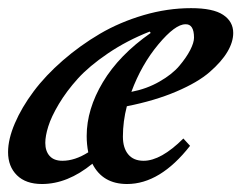

<svg xmlns="http://www.w3.org/2000/svg" viewBox="-22 -445 598 476"><path d="M82 11.2Q42 11.2 20 -10.5Q-2 -32.2 -2 -67.9Q-2 -100.1 14.9 -139.4Q31.7 -178.7 61.3 -218.3Q90.8 -257.8 133.8 -295.2Q176.8 -332.5 225.8 -361.3Q274.9 -390.1 334 -407.5Q393.1 -424.8 451.7 -424.8Q506.3 -424.8 531.2 -408.2Q556.2 -391.6 556.2 -363.3Q556.2 -340.8 541.7 -316.4Q527.3 -292 497.8 -266.4Q468.3 -240.7 415 -218Q361.8 -195.3 292.5 -181.6Q282.7 -144 282.7 -106.4Q282.7 -78.1 295.9 -62.3Q309.1 -46.4 334 -46.4Q377 -46.4 432.6 -101.6L449.2 -83.5Q375 11.2 293 11.2Q232.4 11.2 207 -39.1Q145.5 11.2 82 11.2ZM438 -384.8Q412.6 -385.3 370.6 -335Q328.6 -284.7 303.7 -217.3Q341.8 -224.6 373.3 -242.7Q404.8 -260.7 422.4 -281.5Q439.9 -302.2 449.5 -320.8Q459 -339.4 459 -351.6Q459 -368.7 453.6 -377Q448.2 -385.3 438 -384.8ZM90.3 -90.8Q90.3 -70.3 101.1 -58.3Q111.8 -46.4 132.8 -46.4Q163.6 -46.4 196.8 -67.4Q192.9 -86.9 192.9 -107.9Q192.9 -174.3 233.2 -241.5Q273.4 -308.6 351.6 -363.3L349.1 -366.7Q292 -344.2 245.4 -312.5Q198.7 -280.8 170.9 -250Q143.1 -219.2 124 -187.3Q105 -155.3 97.7 -131.6Q90.3 -107.9 90.3 -90.8Z"/></svg>

Font: Elstob 18pt SemiBold
Style: Italic
Weight: 600
Italic angle: -20°
Designer: Peter S. Baker
Version: Version 1.015